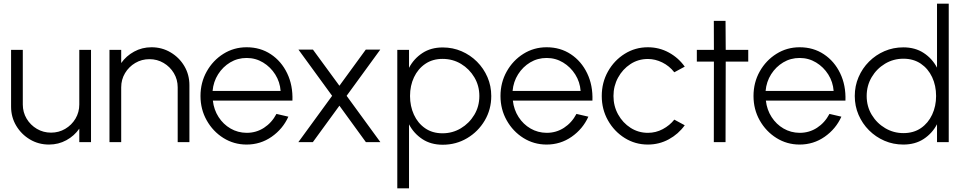

<svg xmlns="http://www.w3.org/2000/svg" viewBox="-20 -770 5219 1040"><path d="M40 -192.5V-500H103.5V-204Q103.5 -162 124.2 -127.2Q145 -92.5 179.8 -72Q214.5 -51.5 256.5 -51.5Q298.5 -51.5 333.2 -72Q368 -92.5 388.8 -127.2Q409.5 -162 409.5 -204V-500H473V0H409.5V-73Q382.5 -34 339.5 -10.5Q296.5 13 245.5 13Q188.5 13 142 -14.8Q95.5 -42.5 67.8 -89Q40 -135.5 40 -192.5Z M1006 -308.5V0H942.5V-297Q942.5 -339 921.8 -373.8Q901 -408.5 866.2 -429Q831.5 -449.5 789.5 -449.5Q747.5 -449.5 712.8 -429Q678 -408.5 657.2 -373.8Q636.5 -339 636.5 -297V0H573V-500H636.5V-428.5Q663.5 -467 706.5 -490.5Q749.5 -514 800.5 -514Q857.5 -514 904.2 -486.2Q951 -458.5 978.5 -412Q1006 -365.5 1006 -308.5Z M1316 13Q1247 13 1190.2 -22.5Q1133.5 -58 1099.8 -117.8Q1066 -177.5 1066 -250Q1066 -323 1099.8 -383Q1133.5 -443 1190.2 -478.5Q1247 -514 1316 -514Q1390 -514 1447 -476.2Q1504 -438.5 1535.5 -373Q1567 -307.5 1564 -225H1133Q1138.5 -175.5 1164 -136Q1189.5 -96.5 1228.8 -73.8Q1268 -51 1316 -50.5Q1368 -50.5 1410 -77.8Q1452 -105 1477.5 -153L1542 -138Q1512 -71.5 1451.5 -29.2Q1391 13 1316 13ZM1131.5 -277.5H1500Q1496.5 -326 1471 -366.5Q1445.5 -407 1405 -431.5Q1364.5 -456 1316 -456Q1267 -456 1227 -432Q1187 -408 1161.5 -367.8Q1136 -327.5 1131.5 -277.5Z M1596 0 1779 -251 1596.5 -501.5H1675L1818.5 -305.5L1961.5 -501.5H2040L1857.5 -251L2040.5 0H1962L1818.5 -197.5L1674.5 0Z M2195.5 250H2132V-500H2195.5V-402.5Q2221.5 -452 2267.8 -482.5Q2314 -513 2378 -513Q2432.5 -513 2480 -492.5Q2527.5 -472 2563.8 -435.8Q2600 -399.5 2620.5 -352Q2641 -304.5 2641 -250Q2641 -177 2605.5 -117Q2570 -57 2510.2 -21.5Q2450.5 14 2378 14Q2314 14 2267.8 -16.5Q2221.5 -47 2195.5 -96.5ZM2377 -451Q2323 -451 2283.5 -424Q2244 -397 2222.5 -351.5Q2201 -306 2201 -250Q2201 -195 2222 -149Q2243 -103 2282.5 -75.5Q2322 -48 2377 -48Q2431 -48 2476.2 -75Q2521.5 -102 2549 -147.8Q2576.5 -193.5 2576.5 -250Q2576.5 -305.5 2549.5 -351Q2522.5 -396.5 2477.5 -423.8Q2432.5 -451 2377 -451Z M2941 13Q2872 13 2815.2 -22.5Q2758.5 -58 2724.8 -117.8Q2691 -177.5 2691 -250Q2691 -323 2724.8 -383Q2758.5 -443 2815.2 -478.5Q2872 -514 2941 -514Q3015 -514 3072 -476.2Q3129 -438.5 3160.5 -373Q3192 -307.5 3189 -225H2758Q2763.5 -175.5 2789 -136Q2814.5 -96.5 2853.8 -73.8Q2893 -51 2941 -50.5Q2993 -50.5 3035 -77.8Q3077 -105 3102.5 -153L3167 -138Q3137 -71.5 3076.5 -29.2Q3016 13 2941 13ZM2756.5 -277.5H3125Q3121.5 -326 3096 -366.5Q3070.5 -407 3030 -431.5Q2989.5 -456 2941 -456Q2892 -456 2852 -432Q2812 -408 2786.5 -367.8Q2761 -327.5 2756.5 -277.5Z M3632.5 -122 3689 -91.5Q3655 -44 3602.8 -15.5Q3550.5 13 3489.5 13Q3420.5 13 3363.8 -22.5Q3307 -58 3273.2 -117.8Q3239.5 -177.5 3239.5 -250Q3239.5 -323 3273.2 -383Q3307 -443 3363.8 -478.5Q3420.5 -514 3489.5 -514Q3550.5 -514 3602.8 -485.5Q3655 -457 3689 -409L3632.5 -378.5Q3605.5 -413 3567.2 -431.8Q3529 -450.5 3489.5 -450.5Q3437 -450.5 3394.8 -422.8Q3352.5 -395 3327.8 -349.5Q3303 -304 3303 -250Q3303 -195.5 3328.2 -150Q3353.5 -104.5 3395.8 -77.5Q3438 -50.5 3489.5 -50.5Q3532.5 -50.5 3570 -70.5Q3607.5 -90.5 3632.5 -122Z M4033 -436.5H3911L3910 0H3846.5L3847 -436.5H3754.5V-500H3847L3846.5 -657H3910L3911 -500H4033Z M4311.5 13Q4242.5 13 4185.8 -22.5Q4129 -58 4095.2 -117.8Q4061.5 -177.5 4061.5 -250Q4061.5 -323 4095.2 -383Q4129 -443 4185.8 -478.5Q4242.5 -514 4311.5 -514Q4385.5 -514 4442.5 -476.2Q4499.5 -438.5 4531 -373Q4562.5 -307.5 4559.5 -225H4128.5Q4134 -175.5 4159.5 -136Q4185 -96.5 4224.2 -73.8Q4263.5 -51 4311.5 -50.5Q4363.5 -50.5 4405.5 -77.8Q4447.5 -105 4473 -153L4537.5 -138Q4507.5 -71.5 4447 -29.2Q4386.5 13 4311.5 13ZM4127 -277.5H4495.5Q4492 -326 4466.5 -366.5Q4441 -407 4400.5 -431.5Q4360 -456 4311.5 -456Q4262.5 -456 4222.5 -432Q4182.5 -408 4157 -367.8Q4131.5 -327.5 4127 -277.5Z M5055.5 -750H5119V0H5055.5V-97Q5029.5 -47.5 4983.2 -17.2Q4937 13 4873 13Q4818.5 13 4771 -7.5Q4723.5 -28 4687.2 -64.2Q4651 -100.5 4630.5 -148Q4610 -195.5 4610 -250Q4610 -304.5 4630.5 -352.2Q4651 -400 4687.2 -436.2Q4723.5 -472.5 4771 -493Q4818.5 -513.5 4873 -513.5Q4937 -513.5 4983.2 -483.2Q5029.5 -453 5055.5 -403.5ZM4873.5 -49Q4929 -49 4968.5 -76.2Q5008 -103.5 5029.2 -149.2Q5050.5 -195 5050.5 -250Q5050.5 -306.5 5029 -352.2Q5007.5 -398 4967.8 -425Q4928 -452 4873.5 -452Q4819 -452 4773.8 -424.8Q4728.5 -397.5 4701.5 -351.8Q4674.5 -306 4674.5 -250Q4674.5 -193.5 4702 -148Q4729.5 -102.5 4774.8 -75.8Q4820 -49 4873.5 -49Z"/></svg>

Font: Urbanist Light
Style: Regular
Weight: 300
Designer: Corey Hu
Foundry: Corey Hu
Version: Version 1.330; ttfautohint (v1.8.4.7-5d5b)